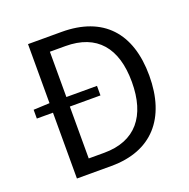

<svg xmlns="http://www.w3.org/2000/svg" viewBox="-130 -858 971 984"><g transform="rotate(-20 356.0 -366.5)"><path d="M217 -76V-359H384V-411H217V-658H301C473 -658 559 -555 559 -369C559 -184 473 -76 301 -76ZM125 -733V-411L37 -407V-359H125V0H313C534 0 654 -137 654 -369C654 -602 534 -733 308 -733Z"/></g></svg>

Font: Squished Noto Sans CJK JP Regular
Style: Regular
Weight: 400
Designer: Ryoko NISHIZUKA (kana & ideographs); Paul D. Hunt (Latin, Greek & Cyrillic); Wenlong ZHANG (bopomofo); Sandoll Communica
Foundry: Adobe Systems Incorporated
Version: Version 1.004;PS 1.004;hotconv 1.0.82;makeotf.lib2.5.63406